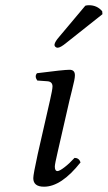

<svg xmlns="http://www.w3.org/2000/svg" viewBox="-20 -702 411 732"><path d="M305.2 -680.2Q311 -682.1 319.3 -682.1Q350.1 -682.1 369.6 -659.2L370.6 -647.9L233.4 -539.1Q210.4 -520 199.7 -520Q194.3 -520 190.7 -523.9Q187 -527.8 188 -533.2Q189.9 -543.5 205.1 -561ZM245.1 -320.3 200.2 -124Q189 -76.2 189 -66.9Q189 -49.8 199.2 -49.8Q207 -49.8 226.1 -64.5Q245.1 -79.1 264.2 -100.1Q281.2 -100.1 287.1 -83Q213.9 9.8 147.9 9.8Q106.9 9.8 106.9 -22.9Q106.9 -37.1 124 -115.2L170.9 -320.8Q179.7 -358.9 180.2 -372.1Q180.2 -390.1 162.1 -392.1L122.1 -395Q110.8 -411.1 121.1 -422.9Q223.1 -436 245.1 -436Q265.6 -436 265.6 -415Q265.6 -407.2 262.9 -394Q260.3 -380.9 253.9 -355.7Q247.6 -330.6 245.1 -320.3Z"/></svg>

Font: Linux Libertine
Style: Italic
Weight: 400
Italic angle: -12°
Designer: Philipp H. Poll
Foundry: Philipp H. Poll
Version: Version 5.1.6 ; ttfautohint (v0.9)